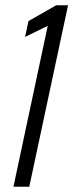

<svg xmlns="http://www.w3.org/2000/svg" viewBox="-20 -708 278 728"><path d="M31 0 161 -610 75 -568 88 -628 193 -688H238L91 0Z"/></svg>

Font: Saira Condensed Light
Style: Italic
Weight: 300
Width: 3
Italic angle: -12°
Designer: Hector Gatti with collaboration of the Omnibus-Type team
Foundry: Omnibus-Type
Version: Version 1.101